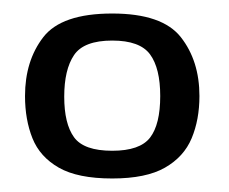

<svg xmlns="http://www.w3.org/2000/svg" viewBox="-20 -589 338 284"><path d="M146 -325Q95 -325 67 -341Q39 -357 28 -384.5Q17 -412 17 -447Q17 -499 44 -534Q71 -569 146 -569Q220 -569 247.5 -534Q275 -499 275 -447Q275 -412 263.5 -384.5Q252 -357 224 -341Q196 -325 146 -325ZM146 -366Q187 -366 202 -385.5Q217 -405 217 -447Q217 -488 202 -508.5Q187 -529 146 -529Q104 -529 89.5 -507.5Q75 -486 75 -446Q75 -406 89.5 -386Q104 -366 146 -366Z"/></svg>

Font: Red Rose Medium
Style: Regular
Weight: 500
Designer: Jaikishan Patel
Version: Version 2.000